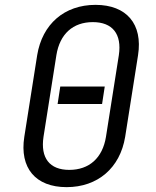

<svg xmlns="http://www.w3.org/2000/svg" viewBox="-20 -760 640 790"><path d="M254 10C382 10 474 -69 495 -197L548 -533C568 -661 501 -740 373 -740C245 -740 154 -661 133 -533L80 -197C60 -69 126 10 254 10ZM265 -61C184 -61 146 -110 159 -197L212 -533C226 -620 280 -669 362 -669C443 -669 482 -620 469 -533L416 -197C402 -110 347 -61 265 -61ZM217 -332H400L411 -404H228Z"/></svg>

Font: JetBrains Mono Light
Style: Italic
Weight: 336
Italic angle: -9°
Monospace: yes
Designer: Philipp Nurullin, Konstantin Bulenkov
Foundry: JetBrains
Version: Version 2.305